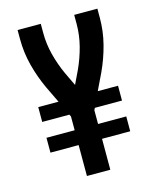

<svg xmlns="http://www.w3.org/2000/svg" viewBox="-111 -812 722 888"><g transform="rotate(-15 250.0 -367.5)"><path d="M194 0V-148H59V-219H194V-285L189 -295H59V-366H156L118 -445Q91 -503 75 -565Q59 -627 59 -691V-735H170V-691Q170 -638 183.5 -586Q197 -534 219 -486L250 -421L281 -486Q303 -534 316.5 -586Q330 -638 330 -691V-735H441V-691Q441 -627 425 -565Q409 -503 382 -445L344 -366H441V-295H311L306 -285V-219H441V-148H306V0Z"/></g></svg>

Font: Iosevka Julsh Curly
Style: Bold
Weight: 700
Designer: Belleve Invis
Foundry: Belleve Invis
Version: Version 15.0.2; ttfautohint (v1.8.4)